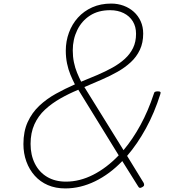

<svg xmlns="http://www.w3.org/2000/svg" viewBox="-20 -1035 987 1074"><path d="M345 19Q291 19 248 0.5Q205 -18 174.5 -52Q144 -86 127.5 -131.5Q111 -177 111 -229Q111 -300 135 -352.5Q159 -405 200 -443.5Q241 -482 292.5 -510.5Q344 -539 399 -563Q386 -588 374 -617Q362 -646 355 -680Q348 -714 348 -752Q348 -804 365.5 -852Q383 -900 416 -936.5Q449 -973 496 -994Q543 -1015 602 -1015Q639 -1015 671.5 -1003Q704 -991 728.5 -969Q753 -947 767 -916Q781 -885 781 -847Q781 -796 762.5 -756.5Q744 -717 711.5 -687Q679 -657 637.5 -633.5Q596 -610 548.5 -589.5Q501 -569 452 -548L671 -195Q723 -257 766 -336Q809 -415 840 -509Q842 -519 847.5 -521.5Q853 -524 863 -524Q873 -524 876.5 -521Q880 -518 877 -509Q844 -404 796 -316.5Q748 -229 691 -163L783 -13Q787 -6 786 0.5Q785 7 777 11Q767 17 762 16Q757 15 753 8L664 -134Q594 -61 512 -21Q430 19 345 19ZM349 -19Q426 -19 501.5 -57.5Q577 -96 644 -166L418 -533Q365 -511 317.5 -484Q270 -457 232 -422Q194 -387 172.5 -339.5Q151 -292 151 -230Q151 -168 175 -120Q199 -72 243.5 -45.5Q288 -19 349 -19ZM434 -578Q481 -597 525.5 -616Q570 -635 609.5 -657Q649 -679 678.5 -706Q708 -733 724.5 -767Q741 -801 741 -846Q741 -886 723 -915.5Q705 -945 672 -961.5Q639 -978 596 -978Q530 -978 483.5 -948Q437 -918 412 -866.5Q387 -815 387 -753Q387 -718 393.5 -686.5Q400 -655 411 -628.5Q422 -602 434 -578Z"/></svg>

Font: Playwrite RO Thin
Style: Regular
Weight: 250
Version: Version 1.002